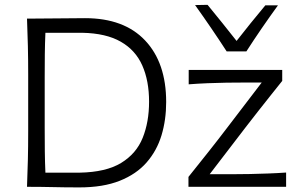

<svg xmlns="http://www.w3.org/2000/svg" viewBox="-20 -792 1270 814"><path d="M94.5 0Q97 -60 98.2 -115.2Q99.5 -170.5 99.5 -236.5V-475Q99.5 -541 98.2 -597Q97 -653 94.5 -713Q164 -713 221.5 -714Q279 -715 340.5 -715Q506 -715 595.2 -620.5Q684.5 -526 684.5 -359.5Q684.5 -284 664.8 -218.5Q645 -153 601.5 -103.2Q558 -53.5 487.5 -25.5Q417 2.5 316.5 2.5Q252.5 2.5 202.8 1.2Q153 0 94.5 0ZM172.5 -60H317.5Q429 -62 493.5 -101.2Q558 -140.5 585 -207.8Q612 -275 612 -361Q612 -449.5 583.2 -514.5Q554.5 -579.5 492 -615.2Q429.5 -651 329 -653H172.5Q170.5 -607 170 -562Q169.5 -517 169.5 -463.5V-248Q169.5 -195.5 170 -150.5Q170.5 -105.5 172.5 -60ZM779 0V-42Q823.5 -97.5 865.5 -150.5Q907.5 -203.5 943.5 -251L1089.5 -442H1006.5Q978.5 -442 940 -441.5Q901.5 -441 859.8 -439.2Q818 -437.5 780 -434.5V-495.5H1176.5V-449Q1156.5 -424 1129.8 -390.5Q1103 -357 1074.8 -321Q1046.5 -285 1021.5 -252.5L869 -53.5H973Q1001.5 -53.5 1039.5 -54.2Q1077.5 -55 1118 -56.5Q1158.5 -58 1193 -60.5V0ZM941 -574Q877.5 -672 807 -770.5L860 -771.5Q891.5 -733.5 922.2 -695Q953 -656.5 983 -618.5Q1012.5 -656 1042.8 -693.8Q1073 -731.5 1105 -769.5H1158.5Q1123 -720.5 1089.5 -671.8Q1056 -623 1024.5 -574Z"/></svg>

Font: Commissioner Flair Light
Style: Regular
Weight: 300
Designer: Kostas Bartsokas
Foundry: Kostas Bartsokas
Version: Version 1.000; ttfautohint (v1.8.3)